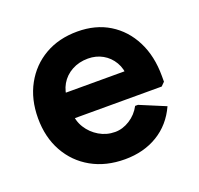

<svg xmlns="http://www.w3.org/2000/svg" viewBox="-100 -634 788 760"><g transform="rotate(-20 294.0 -254.0)"><path d="M304 16Q224 16 163.5 -18Q103 -52 69 -113Q35 -174 35 -254Q35 -334 68.5 -395Q102 -456 161 -490Q220 -524 298 -524Q375 -524 432 -489Q489 -454 521 -391Q553 -328 553 -244V-220L538 -205H95V-312H498L423 -285Q423 -322 406.5 -350Q390 -378 362.5 -393.5Q335 -409 301 -409Q263 -409 233 -392.5Q203 -376 186.5 -347.5Q170 -319 170 -282V-229Q170 -194 188.5 -164.5Q207 -135 237.5 -117Q268 -99 304 -99Q336 -99 366 -118Q396 -137 413 -169H425L533 -124Q502 -56 442.5 -20Q383 16 304 16Z"/></g></svg>

Font: Fustat ExtraBold
Style: Regular
Weight: 800
Designer: Mohamed Gaber, Khaled Hosny, Laura Garcia Mut
Foundry: Kief Type Foundry, Alif Type Foundry, Hard Type Foundry
Version: Version 1.007